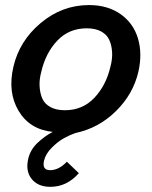

<svg xmlns="http://www.w3.org/2000/svg" viewBox="-20 -514 598 754"><path d="M177.7 219.7Q129.4 219.7 104.5 189Q79.6 158.2 90.8 109.9Q99.1 73.7 127 47.4Q154.8 21 187 3.9Q96.7 -5.4 53 -78.6Q9.3 -151.9 32.7 -252Q56.2 -353.5 140.1 -423.8Q224.1 -494.1 329.6 -494.1Q402.8 -494.1 453.4 -458.5Q503.9 -422.9 521.7 -363.3Q539.6 -303.7 523.4 -231.9Q502.9 -144 435.1 -77.4Q367.2 -10.7 276.4 8.3Q255.4 15.6 232.2 28.1Q209 40.5 184.1 65.2Q159.2 89.8 152.8 117.2Q144.5 154.3 176.8 154.3Q210.9 154.3 242.7 121.1L289.6 166Q242.7 219.7 177.7 219.7ZM234.9 -81.1Q304.2 -81.1 350.3 -129.6Q396.5 -178.2 413.6 -252Q421.9 -282.2 420.2 -309.6Q418.5 -336.9 408.9 -357.7Q399.4 -378.4 377 -390.6Q354.5 -402.8 320.8 -402.8Q251 -402.8 205.1 -354.5Q159.2 -306.2 142.1 -231.9Q133.8 -201.7 135.5 -174.3Q137.2 -147 146.5 -126.2Q155.8 -105.5 178.5 -93.3Q201.2 -81.1 234.9 -81.1Z"/></svg>

Font: HK Grotesk SemiBold Italic
Style: Regular
Weight: 600
Italic angle: -13°
Designer: Alfredo Marco Pradil and Stefan Peev
Foundry: Hanken Design Co.
Version: Version 1.000;PS 001.000;hotconv 1.0.88;makeotf.lib2.5.64775